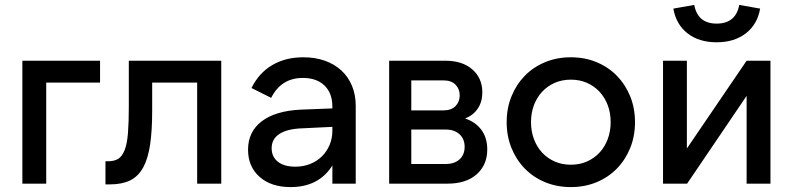

<svg xmlns="http://www.w3.org/2000/svg" viewBox="-20 -747 3225 781"><path d="M71 -500H387V-411H168V0H71Z M409 -91H419Q445 -91 461 -101Q477 -111 487 -136.5Q497 -162 500.5 -205.5Q504 -249 504 -316V-500H880V0H782V-411H599V-296Q599 -215 590.5 -158Q582 -101 562 -65Q542 -29 509 -13Q476 3 427 3H409Z M989 -138Q989 -211 1044.5 -253.5Q1100 -296 1203 -301L1332 -306V-313Q1332 -368 1300 -399Q1268 -430 1212 -430Q1124 -430 1083 -349L1003 -389Q1033 -450 1087 -482Q1141 -514 1214 -514Q1262 -514 1301.5 -500Q1341 -486 1369 -460Q1397 -434 1412 -397.5Q1427 -361 1427 -316V0H1332V-74Q1277 14 1162 14Q1083 14 1036 -27.5Q989 -69 989 -138ZM1181 -69Q1214 -69 1241.5 -80Q1269 -91 1289 -110.5Q1309 -130 1320.5 -157Q1332 -184 1332 -215V-231L1209 -225Q1149 -223 1117 -202.5Q1085 -182 1085 -144Q1085 -109 1110.5 -89Q1136 -69 1181 -69Z M1563 -500H1792Q1861 -500 1901.5 -464.5Q1942 -429 1942 -371Q1942 -333 1923.5 -305.5Q1905 -278 1872 -265Q1914 -251 1938 -219Q1962 -187 1962 -139Q1962 -76 1919 -38Q1876 0 1801 0H1563ZM1794 -80Q1828 -80 1849 -98.5Q1870 -117 1870 -150Q1870 -182 1849 -201Q1828 -220 1794 -220H1653V-80ZM1784 -298Q1816 -298 1833 -315.5Q1850 -333 1850 -359Q1850 -385 1833 -402.5Q1816 -420 1784 -420H1653V-298Z M2302 14Q2245 14 2197 -6Q2149 -26 2114.5 -61.5Q2080 -97 2060.5 -145Q2041 -193 2041 -250Q2041 -307 2060.5 -355Q2080 -403 2114.5 -438.5Q2149 -474 2197 -494Q2245 -514 2302 -514Q2359 -514 2407 -494Q2455 -474 2489.5 -438.5Q2524 -403 2543.5 -355Q2563 -307 2563 -250Q2563 -193 2543.5 -145Q2524 -97 2489.5 -61.5Q2455 -26 2407 -6Q2359 14 2302 14ZM2302 -77Q2338 -77 2367.5 -90Q2397 -103 2418.5 -126Q2440 -149 2452 -181Q2464 -213 2464 -250Q2464 -288 2452 -319.5Q2440 -351 2418.5 -374Q2397 -397 2367.5 -410Q2338 -423 2302 -423Q2266 -423 2236.5 -410Q2207 -397 2185.5 -374Q2164 -351 2152 -319.5Q2140 -288 2140 -250Q2140 -213 2152 -181Q2164 -149 2185.5 -126Q2207 -103 2236.5 -90Q2266 -77 2302 -77Z M2774 -500V-143L3017 -500H3114V0H3017V-357L2775 0H2677V-500ZM2895 -575Q2823 -575 2776.5 -611.5Q2730 -648 2719 -712L2804 -727Q2818 -651 2895 -651Q2973 -651 2987 -727L3072 -712Q3061 -648 3014 -611.5Q2967 -575 2895 -575Z"/></svg>

Font: NT Somic Medium
Style: Regular
Weight: 500
Designer: Ravid Balaliev — lead type designer, mastering
Michael Voronin — secret advisor, marketing
Ivan Kovalenko — best boy
Foundry: NT Type
Version: Version 0.7